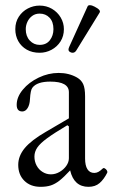

<svg xmlns="http://www.w3.org/2000/svg" viewBox="-20 -704 431 735"><path d="M49.8 -72.8Q49.8 -106.9 74.7 -137Q99.6 -167 155.3 -199.2L243.7 -251V-351.1Q243.7 -391.6 172.4 -391.6Q121.6 -391.6 104 -368.2Q96.7 -359.4 94.7 -324.2Q93.8 -303.2 85.7 -290.3Q77.6 -277.3 65.4 -277.3Q43.9 -277.3 43.9 -302.7Q43.9 -332.5 67.4 -360.8Q90.8 -389.2 128.2 -407Q165.5 -424.8 204.6 -424.8Q244.1 -424.8 274.9 -407.2Q291 -397.9 298.3 -382.3Q305.7 -366.7 305.7 -335V-97.2Q305.7 -70.3 314.7 -56.2Q323.7 -42 340.8 -42Q349.1 -42 356.4 -45.9Q363.8 -49.8 373.5 -59.1Q376.5 -62 381.3 -59.3Q386.2 -56.6 389.2 -51.5Q392.1 -46.4 390.6 -43Q377.9 -17.6 361.3 -3.2Q344.7 11.2 318.8 11.2Q263.2 11.2 248.5 -51.8Q224.6 -25.9 207.8 -12.7Q190.9 0.5 174.3 5.9Q157.7 11.2 135.3 11.2Q96.7 11.2 73.2 -12Q49.8 -35.2 49.8 -72.8ZM131.8 -682.6Q157.7 -682.6 179 -670.2Q200.2 -657.7 212.4 -637Q224.6 -616.2 224.6 -592.3Q224.6 -565.9 211.7 -545.4Q198.7 -524.9 177.2 -513.4Q155.8 -502 131.8 -502Q103.5 -502 82.5 -513.9Q61.5 -525.9 50 -546.4Q38.6 -566.9 38.6 -592.3Q38.6 -619.6 52 -640.1Q65.4 -660.6 86.7 -671.6Q107.9 -682.6 131.8 -682.6ZM131.8 -532.2Q157.2 -532.2 170.9 -550Q184.6 -567.9 184.6 -592.3Q184.6 -620.6 169.7 -636.2Q154.8 -651.9 131.8 -651.9Q115.2 -651.9 103.3 -643.1Q91.3 -634.3 85 -620.6Q78.6 -606.9 78.6 -592.3Q78.6 -565.4 94 -548.8Q109.4 -532.2 131.8 -532.2ZM174.8 -36.6Q191.9 -36.6 207.8 -45.7Q223.6 -54.7 233.6 -68.8Q243.7 -83 243.7 -98.1V-220.2L237.8 -224.6Q187 -194.3 160.4 -174.8Q133.8 -155.3 122.8 -139.2Q111.8 -123 111.8 -104.5Q111.8 -85.9 120.1 -70.3Q128.4 -54.7 143.1 -45.7Q157.7 -36.6 174.8 -36.6ZM245.1 -524.9 315.4 -679.7Q317.4 -684.1 323.7 -684.1Q332 -684.1 341.8 -678.7Q367.7 -665.5 361.3 -655.8L272 -510.7Q266.6 -502 257.8 -502Q252.4 -502 247.3 -505.4Q242.2 -508.8 242.2 -514.2Q242.2 -518.6 245.1 -524.9Z"/></svg>

Font: JuniusX Light
Style: Regular
Weight: 300
Designer: Peter S. Baker
Foundry: Briery Creek Software
Version: Version 1.008